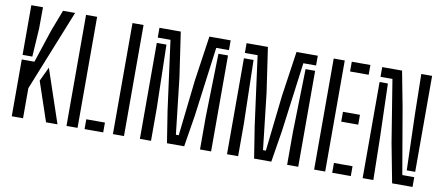

<svg xmlns="http://www.w3.org/2000/svg" viewBox="-64 -941 2740 1185"><g transform="rotate(10 1306.0 -348.0)"><path d="M49.9 0V-356.1H129.2L197.5 -562.8L248.4 -696H324.3L120.6 -188.6V0ZM264.8 0 181.5 -246.4 223.4 -335.1 336.5 0ZM49.9 -384.8V-696H123L122.2 -562.8L110.9 -384.8Z M392.9 0V-696H462.2V0ZM506.2 0V-61.6H623V0Z M683.9 0V-696H753.2V0Z M1022.2 -2.4 991 -200.4 932.7 -634.8H852.9V-696H986.5L1027.7 -414.5L1067.3 -63.6H1085.2L1124.6 -414.5L1165.8 -696H1299.2V-634.8H1219.4L1162.1 -200.4L1130.1 -2.4ZM852.9 0V-601.4H913.3L922.6 -204.9V0ZM1229.7 0V-204.9L1239.2 -601.4H1299.2V0Z M1568.2 -2.4 1537 -200.4 1478.7 -634.8H1398.9V-696H1532.5L1573.7 -414.5L1613.3 -63.6H1631.2L1670.6 -414.5L1711.8 -696H1845.2V-634.8H1765.4L1708.1 -200.4L1676.1 -2.4ZM1398.9 0V-601.4H1459.3L1468.6 -204.9V0ZM1775.7 0V-204.9L1785.2 -601.4H1845.2V0Z M1944.9 0V-696H2014.2V0ZM2058.2 0V-61.6H2174.8V0ZM2058.2 -320.4V-382H2164.8V-320.4ZM2058.2 -634.8V-696H2174.8V-634.8Z M2433.6 0 2386.6 -246.5 2323.7 -635H2248.9V-696H2373.3L2415.4 -475.6L2486.7 -61.2H2561.6V0ZM2248.9 0V-602.4H2301L2311.1 -261.6L2316 0ZM2508.7 -94.6 2498.4 -441.7 2493.8 -696H2561.6V-94.6Z"/></g></svg>

Font: Big Shoulders Stencil Display SC Thin
Style: Regular
Weight: 100
Designer: Patric King
Foundry: XO Type Co
Version: Version 2.001